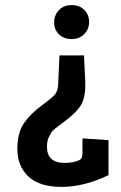

<svg xmlns="http://www.w3.org/2000/svg" viewBox="-20 -538 473 752"><path d="M164 37Q164 100 233 100Q256 100 276 94.5Q296 89 299.5 81Q303 73 303 57V4L405 11V148Q309 194 221.5 194Q134 194 91 153Q48 112 48 46.5Q48 -19 74.5 -56.5Q101 -94 143 -124.5Q185 -155 196 -169Q207 -183 208 -211L213 -321H309L314 -216Q314 -208 314 -201Q314 -157 298 -128Q280 -96 219 -52Q186 -28 181 -19.5Q176 -11 172 -2Q164 12 164 37ZM260.5 -518Q292 -518 310.5 -499Q329 -480 329 -452Q329 -424 310 -404.5Q291 -385 260.5 -385Q230 -385 211 -403.5Q192 -422 192 -450Q192 -478 210.5 -498Q229 -518 260.5 -518Z"/></svg>

Font: Bree Serif
Style: Regular
Weight: 400
Designer: Veronika Burian, Jos Scaglione
Foundry: TypeTogether
Version: Version 1.002